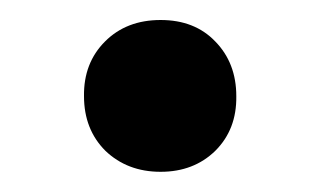

<svg xmlns="http://www.w3.org/2000/svg" viewBox="-20 -436 325 192"><path d="M64 -339.8Q63.5 -373 85 -394.5Q106.4 -416 140.6 -416Q174.8 -416 195.3 -394.5Q216.3 -373 216.3 -339.8Q216.8 -306.6 195.3 -285.2Q173.8 -264.2 140.6 -264.2Q107.4 -264.2 85.4 -285.2Q64 -306.6 64 -339.8Z"/></svg>

Font: RobotoCondensed-Bold
Style: Bold
Weight: 700
Designer: Google
Version: Version 2.001240; 2014